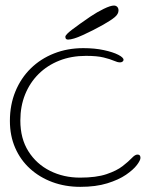

<svg xmlns="http://www.w3.org/2000/svg" viewBox="-20 -666 582 708"><path d="M276 23Q220.5 23 173.2 5.5Q126 -12 90.8 -44Q55.5 -76 36 -120.8Q16.5 -165.5 16.5 -220Q16.5 -279.5 36.8 -328.8Q57 -378 93.5 -413.8Q130 -449.5 179.5 -469Q229 -488.5 287 -488.5Q329.5 -488.5 363 -481.2Q396.5 -474 416 -464Q435.5 -454 435.5 -445.5Q435.5 -443 433.8 -440.8Q432 -438.5 429 -437.2Q426 -436 422 -436Q413.5 -436 400 -442Q386.5 -448 362.2 -454Q338 -460 297 -460Q243 -460 198.8 -442.5Q154.5 -425 122.2 -393Q90 -361 72.5 -317.5Q55 -274 55 -221.5Q55 -155 84.8 -108Q114.5 -61 164.5 -36Q214.5 -11 275 -11Q335 -11 372.8 -23.8Q410.5 -36.5 432.2 -53.5Q454 -70.5 466 -83.2Q478 -96 486.5 -96Q492 -96 494.2 -94Q496.5 -92 497.2 -89.2Q498 -86.5 498 -84Q498 -75 484.8 -57.5Q471.5 -40 444.5 -21.5Q417.5 -3 375.5 10Q333.5 23 276 23ZM231 -520Q226 -520 223.5 -522.5Q221 -525 221 -530.5Q221 -538 246.8 -557.5Q272.5 -577 313.5 -605Q338 -621.5 362.8 -633.5Q387.5 -645.5 400 -645.5Q407.5 -645.5 412.2 -640.8Q417 -636 417 -627.5Q417 -614.5 403.5 -603Q390 -591.5 360 -574.5Q323.5 -554 286.2 -537Q249 -520 231 -520Z"/></svg>

Font: Gluten Thin
Style: Regular
Weight: 100
Designer: Tyler Finck
Foundry: Etcetera Type Company
Version: Version 1.300